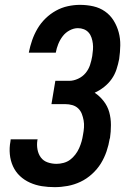

<svg xmlns="http://www.w3.org/2000/svg" viewBox="-20 -763 540 791"><path d="M205 8Q178 8 152.5 4Q127 0 103.5 -10.5Q80 -21 62 -38Q44 -55 33.5 -78Q23 -101 20.5 -127.5Q18 -154 23 -180L24 -189H135L134 -185Q131 -166 134.5 -147Q138 -128 148.5 -114Q159 -100 176.5 -94Q194 -88 213 -88Q227 -88 242 -92Q257 -96 269 -105Q281 -114 290.5 -126.5Q300 -139 306 -152.5Q312 -166 316 -180Q320 -194 322 -208Q325 -223 326 -238Q327 -253 324.5 -267Q322 -281 317 -294Q312 -307 302 -316.5Q292 -326 278 -330Q264 -334 249 -334H192L208 -430H265Q283 -430 301.5 -438.5Q320 -447 332.5 -462Q345 -477 351 -495.5Q357 -514 360 -532Q362 -545 363 -558Q364 -571 362.5 -583.5Q361 -596 357 -608Q353 -620 345 -629Q337 -638 325.5 -642.5Q314 -647 301 -647Q284 -647 267 -638Q250 -629 238.5 -614Q227 -599 220 -581.5Q213 -564 210 -547V-546H99V-548Q104 -573 112.5 -597.5Q121 -622 134.5 -645Q148 -668 167.5 -687Q187 -706 210.5 -719Q234 -732 259.5 -737.5Q285 -743 309 -743Q338 -743 364.5 -737Q391 -731 412.5 -716Q434 -701 448 -678.5Q462 -656 469 -630Q476 -604 475.5 -576Q475 -548 471 -520Q467 -499 460 -477.5Q453 -456 440 -437.5Q427 -419 408.5 -404.5Q390 -390 370 -381Q391 -367 407 -346.5Q423 -326 430 -301Q437 -276 437 -248Q437 -220 433 -193L432 -192Q428 -166 419 -139.5Q410 -113 395.5 -89.5Q381 -66 359 -46Q337 -26 311.5 -14Q286 -2 259 3Q232 8 205 8Z"/></svg>

Font: Iosevka Term Curly Oblique
Style: Bold
Weight: 700
Italic angle: -9°
Designer: Belleve Invis
Foundry: Belleve Invis
Version: Version 32.3.0